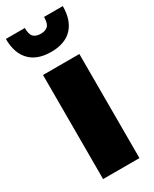

<svg xmlns="http://www.w3.org/2000/svg" viewBox="-220 -836 712 887"><g transform="rotate(-30 136.0 -392.5)"><path d="M48.3 -555.2H242.2V0H48.3ZM286.6 -785.2Q286.6 -710 248 -669.2Q209.5 -628.4 135.3 -628.4Q61 -628.4 22 -669.2Q-17.1 -710 -17.1 -785.2H84Q84 -751 96.9 -738Q109.9 -725.1 135.3 -725.1Q160.6 -725.1 173.6 -738Q186.5 -751 186.5 -785.2Z"/></g></svg>

Font: Estedad-FD Black
Style: Regular
Weight: 900
Designer: Amin Abedi
Version: Version 7.3